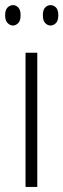

<svg xmlns="http://www.w3.org/2000/svg" viewBox="-30 -738 250 758"><path d="M139.2 -678.2Q139.2 -699.2 148.4 -708.5Q157.7 -717.8 169.4 -717.8Q181.6 -717.8 190.9 -708.5Q200.2 -699.2 200.2 -678.2Q200.2 -656.2 190.9 -647Q181.2 -637.2 169.4 -637.2Q158.2 -637.2 148.4 -647Q139.2 -656.2 139.2 -678.2ZM-9.8 -678.2Q-9.8 -698.7 0 -708.5Q9.3 -717.8 21.5 -717.8Q32.7 -717.8 42 -708.5Q51.3 -699.2 51.3 -678.2Q51.3 -656.2 42 -647Q32.2 -637.2 21.5 -637.2Q9.8 -637.2 0 -647Q-9.8 -656.7 -9.8 -678.2ZM117.2 0H70.8V-529.8H117.2Z"/></svg>

Font: Germano
Style: Regular
Weight: 300
Width: 3
Foundry: Ascender Corporation
Version: Version 1.10; ttfautohint (v1.5)